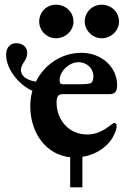

<svg xmlns="http://www.w3.org/2000/svg" viewBox="-20 -657 542 818"><path d="M218 -494C260 -494 293 -527 293 -565C293 -606 260 -637 218 -637C179 -637 147 -606 147 -565C147 -527 179 -494 218 -494ZM413 -494C454 -494 487 -527 487 -565C487 -606 454 -637 413 -637C374 -637 341 -606 341 -565C341 -527 374 -494 413 -494ZM248 -256H448C470 -256 479 -268 479 -294C479 -372 412 -432 327 -432C242 -432 169 -382 133 -309C85 -317 69 -338 69 -360C69 -371 76 -384 86 -399C93 -409 96 -422 96 -432C96 -459 73 -473 49 -473C26 -473 6 -457 6 -424C6 -361 62 -295 118 -270C112 -249 109 -227 109 -205C109 -86 180 3 279 13V141H331V11C402 0 452 -45 469 -90C475 -103 477 -113 477 -120C477 -128 473 -133 467 -133C463 -133 458 -129 453 -125C421 -100 390 -84 351 -84C275 -84 221 -144 221 -221C221 -247 229 -256 248 -256ZM314 -392C350 -392 378 -366 378 -331C378 -317 373 -305 367 -303C354 -299 346 -298 308 -298H248C239 -298 234 -303 234 -312C232 -351 273 -392 314 -392Z"/></svg>

Font: EB Garamond
Style: Bold
Weight: 700
Designer: Georg Duffner and Octavio Pardo
Foundry: Georg Duffner
Version: Version 1.000;PS 001.000;hotconv 1.0.88;makeotf.lib2.5.64775